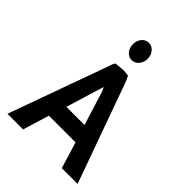

<svg xmlns="http://www.w3.org/2000/svg" viewBox="-260 -1066 1196 1196"><g transform="rotate(45 337.5 -468.0)"><path d="M272 -860C272 -817 300 -783 337 -783C373 -783 402 -817 402 -860C402 -902 373 -936 337 -936C300 -936 272 -902 272 -860ZM644 0 410 -652C404 -669 397 -685 389 -699C376 -701 361 -703 347 -703C322 -702 300 -700 280 -697C268 -679 262 -656 255 -635L26 0H164L217 -174H452L505 0ZM255 -290 332 -542 344 -518 415 -290Z"/></g></svg>

Font: Bluebird
Style: Nrw
Weight: 400
Designer: Jasper
Foundry: Cannot Into Space Fonts
Version: Version 0.98